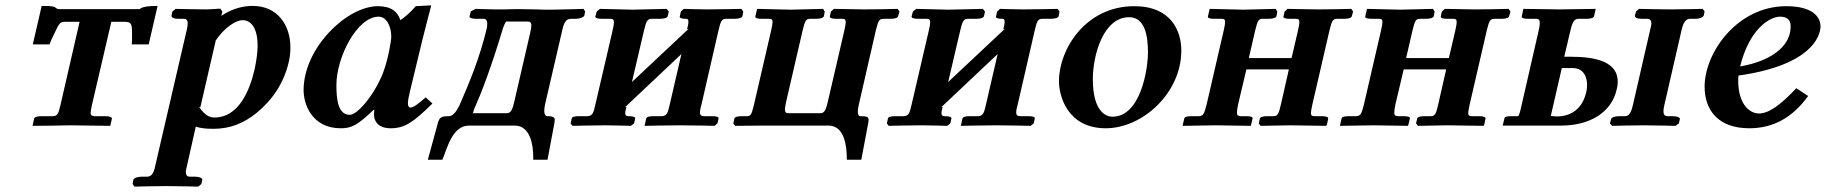

<svg xmlns="http://www.w3.org/2000/svg" viewBox="-20 -467 6790 714"><path d="M322 -77 394 -386H442C468 -386 471 -378 471 -346V-330C471 -323 471 -312 470 -302H533L566 -445C526 -445 515 -441 507 -438C500 -435 503 -433 496 -433H199C194 -433 189 -436 186 -439C181 -442 180 -445 135 -445L102 -302H164C169 -316 176 -330 181 -340C200 -381 203 -386 223 -386H276L205 -77C197 -42 193 -36 177 -35H137C119 -35 108 -32 107 -26L101 1C140 1 202 0 241 -1L390 1L396 -25C397 -31 389 -35 371 -35H331C322 -36 317 -38 317 -47C317 -53 319 -62 322 -77Z M807 -424 799 -435C799 -435 759 -432 749 -432C713 -432 633 -434 633 -434L621 -424L618 -410C616 -402 626 -397 644 -397H663C674 -397 678 -392 678 -380C678 -374 677 -367 675 -358L557 151C552 176 544 190 527 190H509C490 190 478 195 476 202L473 217L480 227C480 227 562 225 598 225C636 225 717 227 717 227L729 217L732 202C734 195 721 190 705 190H686C676 190 671 184 671 173C671 167 673 160 675 151L708 4C726 10 747 12 774 12C835 12 886 -8 934 -47C994 -96 1036 -159 1054 -237C1058 -255 1060 -272 1060 -290C1060 -375 1011 -445 920 -445C891 -445 849 -439 803 -408ZM782 -315 780 -313C813 -364 857 -392 882 -392C916 -392 938 -359 938 -297C938 -273 934 -244 927 -210C908 -126 865 -30 778 -30C766 -30 745 -32 720 -70L725 -68Z M1371 -39C1371 -21 1382 10 1433 10C1485 10 1517 -12 1588 -82L1563 -105C1534.5 -79.5 1517 -67 1506 -67C1501 -67 1497 -71 1497 -83C1497 -92 1499.4 -105.9 1504 -125L1551.3 -321C1560.7 -359.9 1583 -443.8 1583 -443.8C1583 -445.8 1582.8 -447 1581 -447L1526 -444C1510.2 -425.6 1492.1 -408 1469 -392C1459 -422 1437 -444 1385 -444C1270 -444 1109 -289 1109 -132C1109 -76 1142.5 10 1247 10C1286.5 10 1308 0 1370 -59L1372 -58C1371 -52.3 1371 -43 1371 -39ZM1404 -195C1371 -112 1309 -40 1281 -40C1237 -40 1231 -97 1231 -151C1231 -254 1308 -405 1388 -405C1417 -405 1435 -370 1435 -331C1435 -315 1424 -248 1404 -195Z M1724 0H1894C1953 0 1963 74 1963 117V127H2016L2042 -11C2042 -15 2043 -19 2043 -21C2043 -30 2038 -35 2015 -35C2010 -35 2004 -40 2004 -55C2004 -62 2005 -69 2007 -79L2071 -355C2078 -385 2085 -397 2104 -397H2121C2135 -397 2151 -403 2153 -409L2156 -424L2150 -434C2150 -434 2063 -431 2030 -431C2011 -431 1993 -431 1975 -432C1957 -432 1938 -433 1916 -433C1897 -433 1872 -433 1855 -432H1823C1807 -432 1749 -434 1749 -434L1731 -425L1726 -406C1725 -400 1737 -397 1752 -397H1779C1789 -397 1792 -388 1792 -379C1792 -374 1791 -369 1791 -365C1764 -250 1723 -154 1688 -74C1676 -50 1663 -35 1650 -35C1626 -35 1615 -33 1609 -12L1571 127H1625C1642 90 1660 0 1724 0ZM1741 -54C1742 -60 1746 -67 1750 -77C1767 -115 1805 -210 1851 -364C1853 -369 1860 -387 1863 -387H1943C1952 -387 1956 -382 1956 -373C1956 -366 1954 -355 1951 -342L1893 -91C1886 -61 1881 -46 1864 -46H1737C1738 -46 1740 -48 1741 -54Z M2332 -431 2211 -434 2199 -424 2194 -406C2193 -400 2202 -397 2220 -397H2249C2259 -397 2263 -395 2263 -384C2263 -377 2261 -365 2257 -349L2194 -78C2187 -46 2183 -36 2165 -35H2136C2118 -35 2107 -33 2106 -26L2102 -8L2109 1C2109 1 2190 -1 2232 -1C2263 -1 2326 1 2326 1L2338 -8L2342 -26C2343 -32 2335 -35 2316 -35C2308 -35 2305 -39 2305 -46C2305 -52 2307 -59 2309 -68V-70L2304 -68L2514 -266L2471 -80C2464 -48 2460 -36 2442 -35H2412C2395 -35 2385 -33 2383 -26L2377 1C2377 1 2467 -1 2510 -1C2554 -1 2637 1 2637 1L2648 -8L2652 -26C2654 -32 2645 -35 2627 -35H2597C2587 -36 2583 -39 2583 -49C2583 -56 2585 -66 2589 -80L2651 -350C2660 -388 2663 -397 2680 -397H2710C2729 -397 2739 -401 2741 -407L2744 -424L2737 -434C2737 -434 2654 -432 2609 -432C2581 -432 2523 -434 2523 -434L2512 -424L2508 -406C2506 -400 2515 -397 2533 -397C2538 -397 2540 -393 2540 -386C2540 -379 2538 -369 2535 -358L2541 -360L2330 -162L2374 -350C2383 -388 2387 -397 2403 -397H2433C2451 -397 2462 -401 2463 -407L2467 -424L2459 -434Z M3120 -354 3059 -91C3052 -61 3047 -46 3031 -46H2912C2903 -46 2899 -50 2899 -60C2899 -67 2901 -77 2904 -91L2965 -355C2974 -392 2978 -397 2993 -397H3014C3032 -397 3042 -401 3044 -407L3047 -424L3041 -434C3005 -433 2955 -432 2920 -431L2796 -434L2794 -428L2789 -406C2787 -400 2796 -397 2814 -397H2839C2849 -397 2853 -395 2853 -385C2853 -379 2851 -369 2848 -355L2783 -74C2774 -39 2772 -35 2756 -35H2740C2723 -35 2712 -32 2711 -26L2707 -8L2714 1L2820 0H3061C3119 0 3129 73 3129 122V127H3183L3209 -11C3210 -15 3210 -18 3210 -21C3210 -33 3203 -35 3178 -35C3173 -35 3170 -42 3170 -52C3170 -59 3171 -68 3174 -79L3237 -354C3246 -391 3250 -397 3266 -397H3291C3309 -397 3319 -401 3320 -407L3325 -424L3318 -434C3281 -433 3229 -432 3192 -432L3081 -434L3070 -424L3066 -406C3065 -400 3074 -397 3091 -397H3112C3121 -397 3125 -395 3125 -385C3125 -378 3123 -368 3120 -354Z M3508 -431 3387 -434 3375 -424 3370 -406C3369 -400 3378 -397 3396 -397H3425C3435 -397 3439 -395 3439 -384C3439 -377 3437 -365 3433 -349L3370 -78C3363 -46 3359 -36 3341 -35H3312C3294 -35 3283 -33 3282 -26L3278 -8L3285 1C3285 1 3366 -1 3408 -1C3439 -1 3502 1 3502 1L3514 -8L3518 -26C3519 -32 3511 -35 3492 -35C3484 -35 3481 -39 3481 -46C3481 -52 3483 -59 3485 -68V-70L3480 -68L3690 -266L3647 -80C3640 -48 3636 -36 3618 -35H3588C3571 -35 3561 -33 3559 -26L3553 1C3553 1 3643 -1 3686 -1C3730 -1 3813 1 3813 1L3824 -8L3828 -26C3830 -32 3821 -35 3803 -35H3773C3763 -36 3759 -39 3759 -49C3759 -56 3761 -66 3765 -80L3827 -350C3836 -388 3839 -397 3856 -397H3886C3905 -397 3915 -401 3917 -407L3920 -424L3913 -434C3913 -434 3830 -432 3785 -432C3757 -432 3699 -434 3699 -434L3688 -424L3684 -406C3682 -400 3691 -397 3709 -397C3714 -397 3716 -393 3716 -386C3716 -379 3714 -369 3711 -358L3717 -360L3506 -162L3550 -350C3559 -388 3563 -397 3579 -397H3609C3627 -397 3638 -401 3639 -407L3643 -424L3635 -434Z M3918 -165C3918 -111 3949 10 4092 10C4229 10 4373 -121 4373 -279C4373 -351 4336 -444 4198 -444C4018 -444 3918 -285 3918 -165ZM4044 -173C4044 -260 4082 -403 4179 -403C4238 -403 4249 -333 4249 -272C4249 -208 4221 -33 4117 -33C4094 -33 4044 -50 4044 -173Z M4531 -355 4467 -78C4458 -43 4455 -36 4438 -35H4413C4396 -35 4385 -33 4384 -26L4379 -5L4378 1C4412 1 4469 -1 4503 -1L4631 1L4633 -5L4638 -26C4640 -32 4632 -35 4613 -35H4593C4583 -36 4580 -38 4580 -48C4580 -54 4581 -64 4584 -78L4615 -209H4773L4743 -77C4735 -42 4731 -35 4715 -35H4694C4677 -35 4666 -32 4665 -26L4661 -8L4668 1C4700 0 4747 0 4778 -1L4912 1L4915 -5L4919 -25C4921 -31 4913 -35 4895 -35H4869C4859 -35 4855 -37 4855 -47C4855 -53 4857 -62 4860 -77L4924 -354C4933 -391 4937 -397 4953 -397H4978C4996 -397 5006 -401 5007 -407L5012 -424L5005 -434C4968 -433 4916 -432 4879 -432L4768 -434L4757 -424L4753 -406C4751 -400 4760 -397 4778 -397H4799C4808 -397 4812 -395 4812 -385C4812 -378 4810 -368 4807 -354L4783 -251H4624L4648 -355C4657 -392 4661 -397 4676 -397H4697C4715 -397 4725 -401 4727 -407L4730 -424L4724 -434C4688 -433 4638 -432 4603 -431L4479 -434L4477 -428L4472 -406C4470 -400 4479 -397 4497 -397H4522C4532 -397 4536 -395 4536 -385C4536 -379 4534 -369 4531 -355Z M5116 -355 5052 -78C5043 -43 5040 -36 5023 -35H4998C4981 -35 4970 -33 4969 -26L4964 -5L4963 1C4997 1 5054 -1 5088 -1L5216 1L5218 -5L5223 -26C5225 -32 5217 -35 5198 -35H5178C5168 -36 5165 -38 5165 -48C5165 -54 5166 -64 5169 -78L5200 -209H5358L5328 -77C5320 -42 5316 -35 5300 -35H5279C5262 -35 5251 -32 5250 -26L5246 -8L5253 1C5285 0 5332 0 5363 -1L5497 1L5500 -5L5504 -25C5506 -31 5498 -35 5480 -35H5454C5444 -35 5440 -37 5440 -47C5440 -53 5442 -62 5445 -77L5509 -354C5518 -391 5522 -397 5538 -397H5563C5581 -397 5591 -401 5592 -407L5597 -424L5590 -434C5553 -433 5501 -432 5464 -432L5353 -434L5342 -424L5338 -406C5336 -400 5345 -397 5363 -397H5384C5393 -397 5397 -395 5397 -385C5397 -378 5395 -368 5392 -354L5368 -251H5209L5233 -355C5242 -392 5246 -397 5261 -397H5282C5300 -397 5310 -401 5312 -407L5315 -424L5309 -434C5273 -433 5223 -432 5188 -431L5064 -434L5062 -428L5057 -406C5055 -400 5064 -397 5082 -397H5107C5117 -397 5121 -395 5121 -385C5121 -379 5119 -369 5116 -355Z M5992 -134C5995 -145 5996 -154 5996 -163C5996 -236 5918 -256 5822 -256H5797L5818 -345C5826 -381 5832 -396 5848 -397H5878C5897 -397 5907 -401 5908 -407L5914 -434C5877 -434 5817 -432 5780 -432L5645 -434L5639 -406C5637 -400 5647 -397 5664 -397H5694C5703 -397 5706 -392 5706 -381C5706 -373 5704 -361 5700 -345L5635 -61C5631 -44 5628 -37 5626 -35H5602C5584 -35 5576 -33 5575 -28L5568 0H5786C5892 0 5973 -49 5992 -134ZM6117 -358 6052 -75C6046 -49 6038 -35 6023 -35H6003C5985 -35 5973 -31 5971 -23L5967 -8L5975 1C5975 1 6057 -1 6091 -1C6130 -1 6211 1 6211 1L6223 -8L6227 -23C6229 -31 6214 -35 6200 -35H6181C6170 -35 6166 -42 6166 -53C6166 -59 6167 -66 6169 -75L6234 -358C6240 -383 6249 -397 6264 -397H6284C6298 -397 6314 -402 6316 -410L6319 -424L6312 -434C6312 -434 6230 -432 6191 -432C6156 -432 6075 -434 6075 -434L6064 -424L6060 -410C6058 -402 6068 -397 6086 -397H6106C6116 -397 6121 -391 6121 -380C6121 -374 6119 -367 6117 -358ZM5879 -125C5862 -49 5806 -34 5771 -34C5763 -34 5754 -35 5747 -36L5788 -214H5828C5866 -214 5882 -185 5882 -151C5882 -142 5881 -133 5879 -125Z M6750 -369C6750 -405 6719 -444 6623 -444C6440 -444 6319 -271 6319 -145C6319 -58 6369 10 6485 10C6576 10 6647 -31 6704 -110L6660 -139C6600 -75 6557 -45 6521 -45C6486 -45 6444 -80 6444 -167C6444 -171 6444 -178 6445 -186C6715 -224 6750 -332 6750 -369ZM6639 -370C6639 -273 6525 -232 6451 -220C6486 -360 6561 -405 6600 -405C6623 -405 6639 -395 6639 -370Z"/></svg>

Font: Linux Libertine O
Style: Bold Italic
Weight: 700
Italic angle: -11.5°
Designer: Philipp H. Poll
Foundry: Philipp H. Poll
Version: Version 4.1.0